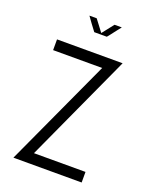

<svg xmlns="http://www.w3.org/2000/svg" viewBox="-164 -998 880 1092"><g transform="rotate(20 276.0 -451.5)"><path d="M57 -715H454L434 -671L155 -62H467V2H54L354 -650H57ZM242 -826Q226 -846 212 -866Q198 -886 184 -905H228L281 -835Q290 -847 307 -868Q324 -889 336 -905H380Q369 -891 361.5 -881.5Q354 -872 347.5 -863.5Q341 -855 334.5 -846.5Q328 -838 318 -826Z"/></g></svg>

Font: Fundamental  Brigade Scvhlank
Style: Regular
Weight: 100
Designer: Peter Wiegel, original typeface by Arno Drescher 1935
Foundry: Peter Wiegel
Version: Version 0.000 2012 initial release